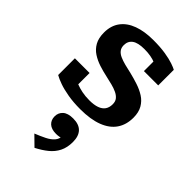

<svg xmlns="http://www.w3.org/2000/svg" viewBox="-265 -638 1072 1072"><g transform="rotate(45 270.5 -102.5)"><path d="M370 -136Q370 -158 359 -171.5Q348 -185 329 -194Q310 -203 286.5 -209Q263 -215 236 -221Q203 -228 170.5 -238.5Q138 -249 111 -266.5Q84 -284 68 -312.5Q52 -341 52 -385Q52 -439 79.5 -476Q107 -513 157.5 -531.5Q208 -550 277 -550Q332 -550 372.5 -543.5Q413 -537 439 -528Q465 -519 475 -513V-390H362V-489Q375 -490 383 -486.5Q391 -483 394.5 -476.5Q398 -470 398.5 -462Q399 -454 397 -445Q385 -456 367 -463.5Q349 -471 327 -475Q305 -479 277 -479Q227 -479 203.5 -462Q180 -445 180 -413Q180 -392 190.5 -378.5Q201 -365 220 -356.5Q239 -348 264 -341.5Q289 -335 317 -329Q350 -321 383.5 -310Q417 -299 444.5 -281.5Q472 -264 488.5 -235.5Q505 -207 505 -165Q505 -109 478 -69.5Q451 -30 396.5 -9Q342 12 261 12Q207 12 163.5 4.5Q120 -3 89 -14Q58 -25 39 -36V-168H155V-37Q138 -44 128 -53Q118 -62 114.5 -71Q111 -80 112.5 -87.5Q114 -95 120 -98Q134 -87 155 -78.5Q176 -70 203 -64.5Q230 -59 262 -59Q298 -59 322 -67.5Q346 -76 358 -93Q370 -110 370 -136ZM233 345 176 289Q211 275 238 261.5Q265 248 281 230Q297 212 297 186L312 194Q302 200 289 202.5Q276 205 263 205Q226 205 207 187.5Q188 170 188 141Q188 113 208 94.5Q228 76 270 76Q316 76 339 100Q362 124 362 170Q362 214 346 246Q330 278 301 301.5Q272 325 233 345Z"/></g></svg>

Font: Roboto Serif 20pt SemiBold
Style: Regular
Weight: 600
Version: Version 1.008